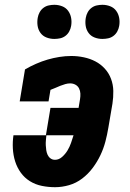

<svg xmlns="http://www.w3.org/2000/svg" viewBox="-20 -771 540 799"><path d="M209 8Q181 8 154 2.5Q127 -3 104.5 -17Q82 -31 66.5 -52.5Q51 -74 43 -99.5Q35 -125 33.5 -153Q32 -181 36 -208H171L190 -322H307L313 -358Q315 -370 314.5 -381.5Q314 -393 309 -403Q304 -413 294 -418.5Q284 -424 272 -424Q262 -424 251.5 -421Q241 -418 231 -414Q221 -410 211 -405.5Q201 -401 190 -397L182 -349H62L84 -482Q106 -495 130 -505.5Q154 -516 178 -523Q202 -530 227 -534Q252 -538 277 -538Q303 -538 329 -532.5Q355 -527 377 -515.5Q399 -504 416 -485.5Q433 -467 442 -443Q451 -419 451.5 -392.5Q452 -366 448 -340L431 -240Q426 -210 418.5 -181.5Q411 -153 398 -125.5Q385 -98 366 -72.5Q347 -47 322 -28Q297 -9 267.5 -0.5Q238 8 209 8ZM209 -106Q225 -106 238.5 -118Q252 -130 261 -145Q270 -160 275.5 -176Q281 -192 286 -208H173Q172 -198 171 -187.5Q170 -177 170.5 -166.5Q171 -156 172.5 -146Q174 -136 178 -127Q182 -118 190 -112Q198 -106 209 -106ZM406 -609Q389 -609 373.5 -615Q358 -621 348.5 -634Q339 -647 336.5 -663.5Q334 -680 337 -697Q339 -709 345 -720Q351 -731 361 -738.5Q371 -746 383 -748.5Q395 -751 406 -751Q423 -751 438.5 -745Q454 -739 463.5 -726Q473 -713 476 -696.5Q479 -680 476 -663Q474 -651 468 -640Q462 -629 452 -621.5Q442 -614 430 -611.5Q418 -609 406 -609ZM206 -609Q189 -609 173.5 -615Q158 -621 148.5 -634Q139 -647 136.5 -663.5Q134 -680 137 -697Q139 -709 145 -720Q151 -731 161 -738.5Q171 -746 183 -748.5Q195 -751 206 -751Q223 -751 238.5 -745Q254 -739 263.5 -726Q273 -713 276 -696.5Q279 -680 276 -663Q274 -651 268 -640Q262 -629 252 -621.5Q242 -614 230 -611.5Q218 -609 206 -609Z"/></svg>

Font: Iosevka Slab Heavy
Style: Italic
Weight: 900
Italic angle: -9°
Monospace: yes
Designer: Belleve Invis
Foundry: Belleve Invis
Version: Version 11.1.0; ttfautohint (v1.8.3)